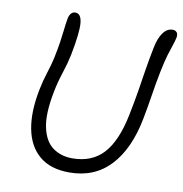

<svg xmlns="http://www.w3.org/2000/svg" viewBox="-81 -788 837 878"><g transform="rotate(10 337.5 -349.5)"><path d="M298 13Q210 13 158.5 -30.5Q107 -74 92 -152.5Q77 -231 98 -336Q106 -377 119.5 -419Q133 -461 139 -489Q149 -537 153.5 -567.5Q158 -598 160 -617Q162 -636 164 -650.5Q166 -665 169 -682Q177 -712 199 -712Q226 -712 230 -668.5Q234 -625 213 -518Q205 -479 189 -430Q173 -381 165 -338Q144 -232 158 -169.5Q172 -107 210 -80Q248 -53 300 -53Q391 -53 444.5 -111.5Q498 -170 523 -295Q536 -359 544 -408.5Q552 -458 559.5 -506.5Q567 -555 579 -615Q588 -661 606.5 -686.5Q625 -712 651 -712Q663 -712 670 -704Q677 -696 674 -679Q670 -661 663.5 -642.5Q657 -624 648 -594.5Q639 -565 628 -511Q617 -456 608.5 -400.5Q600 -345 589 -288Q561 -143 487.5 -65Q414 13 298 13Z"/></g></svg>

Font: Shantell Sans Normal
Style: Italic
Weight: 300
Italic angle: -11.31°
Designer: Stephen Nixon, Anya Danilova, Shantell Martin
Foundry: Arrow Type
Version: Version 1.008;[a672d596b]